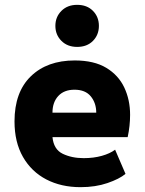

<svg xmlns="http://www.w3.org/2000/svg" viewBox="-20 -768 598 794"><path d="M313 6Q233 6 171.5 -26Q110 -58 75 -119Q40 -180 40 -266Q40 -387 107.5 -452.5Q175 -518 289 -518Q369 -518 419.5 -487.5Q470 -457 494 -406Q518 -355 518 -293Q518 -271 515.5 -247.5Q513 -224 508 -201H197Q202 -150 239.5 -132Q277 -114 326 -114Q367 -114 401 -123.5Q435 -133 456 -149L499 -49Q474 -28 424.5 -11Q375 6 313 6ZM197 -302H378Q378 -342 355.5 -369.5Q333 -397 288 -397Q245 -397 221 -371Q197 -345 197 -302ZM299 -574Q259 -574 234 -599Q209 -624 209 -661Q209 -698 234 -723Q259 -748 299 -748Q340 -748 364.5 -723Q389 -698 389 -661Q389 -624 364.5 -599Q340 -574 299 -574Z"/></svg>

Font: Braah One
Style: Regular
Weight: 400
Designer: Ashish Kumar
Foundry: Ashish Kumar
Version: Version 1.001; ttfautohint (v1.8.4.7-5d5b);gftools[0.9.29]